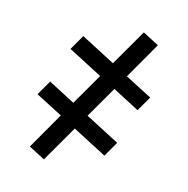

<svg xmlns="http://www.w3.org/2000/svg" viewBox="-95 -556 790 808"><g transform="rotate(15 300.0 -152.5)"><path d="M166 160 95 123 187 -37 69 -98 107 -163 224 -102 304 -240 154 -318 192 -384 342 -306 434 -465 505 -428 413 -268 531 -207 493 -142 376 -203 296 -65 446 13 408 79 258 1Z"/></g></svg>

Font: Zed Mono Extended
Style: Regular
Weight: 400
Width: 7
Monospace: yes
Designer: Belleve Invis
Foundry: Belleve Invis
Version: Version 1.0.0; ttfautohint (v1.8.4)